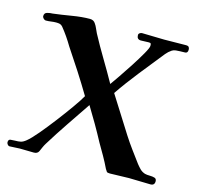

<svg xmlns="http://www.w3.org/2000/svg" viewBox="-86 -631 747 723"><g transform="rotate(15 287.5 -269.5)"><path d="M576 -14Q576 -24 568 -26.5Q560 -29 549 -29Q538 -29 530 -31Q518 -35 510.5 -42.5Q503 -50 495 -60Q478 -83 461 -106Q444 -129 428 -154Q406 -189 383.5 -224.5Q361 -260 339 -295Q371 -342 410 -391Q449 -440 486 -486Q495 -497 507 -505Q513 -509 522 -510Q531 -511 538 -511Q548 -511 558 -511.5Q568 -512 568 -525Q568 -539 555 -539Q534 -539 512 -538.5Q490 -538 469 -538Q447 -538 425.5 -539Q404 -540 382 -540Q378 -540 373.5 -537Q369 -534 369 -529Q369 -512 385 -512Q393 -512 400.5 -512.5Q408 -513 415 -513Q422 -513 423.5 -511Q425 -509 425 -502Q425 -494 411 -469.5Q397 -445 378 -415.5Q359 -386 341.5 -360.5Q324 -335 316 -324Q292 -367 266.5 -409.5Q241 -452 218 -495Q214 -503 210 -512.5Q206 -522 201 -529Q194 -541 179 -541Q148 -541 109.5 -534.5Q71 -528 38 -524Q28 -524 17 -521Q6 -518 6 -506Q6 -501 10.5 -496.5Q15 -492 20 -492Q30 -492 40 -493.5Q50 -495 60 -495Q68 -495 74 -493.5Q80 -492 85 -486Q98 -470 109 -454Q120 -438 130 -421Q157 -381 184 -339Q211 -297 236 -255Q226 -237 204 -206Q182 -175 156 -141Q130 -107 106 -78.5Q82 -50 67 -38Q56 -29 47 -27Q38 -25 24 -25Q16 -25 7.5 -24Q-1 -23 -1 -12Q-1 -8 2.5 -3.5Q6 1 10 1Q21 1 30.5 0Q40 -1 50 -1Q64 -1 78 -0.5Q92 0 105 0Q119 0 124 -11Q128 -20 131.5 -28Q135 -36 140 -44Q169 -91 199.5 -136Q230 -181 261 -227Q280 -196 298.5 -164Q317 -132 334 -100Q347 -78 359.5 -56Q372 -34 383 -11Q387 -4 389.5 -1Q392 2 402 2Q420 2 438.5 1Q457 0 476 0Q497 0 518 1Q539 2 560 2Q576 2 576 -14Z"/></g></svg>

Font: UoqMunThenKhung
Style: Regular
Weight: 400
Designer: Font-Kai, 金井和夫, 宇文滿月
Foundry: Kazuo Kanai, Moonlit Owen
Version: Version 1.197